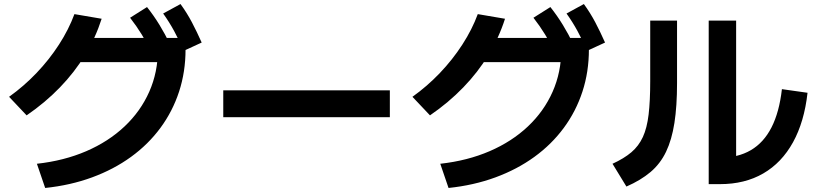

<svg xmlns="http://www.w3.org/2000/svg" viewBox="-20 -875 4040 952"><path d="M163 -63Q298 -78 408 -125.5Q518 -173 597.5 -248Q677 -323 720 -420Q763 -517 763 -630L820 -567H335V-687H900V-630Q900 -519 868 -421Q836 -323 775.5 -241Q715 -159 629.5 -97Q544 -35 436.5 4.5Q329 44 204 57ZM25 -395Q98 -447 161 -513Q224 -579 272.5 -654Q321 -729 349 -805L484 -782Q454 -688 402 -602.5Q350 -517 277 -441.5Q204 -366 112 -303ZM736 -607Q709 -661 683 -703.5Q657 -746 625 -787L709 -840Q743 -797 770.5 -752Q798 -707 824 -654ZM891 -623Q867 -678 843 -722Q819 -766 789 -808L875 -855Q907 -811 931.5 -764.5Q956 -718 980 -664Z M1087 -294V-427H1913V-294Z M2163 -63Q2298 -78 2408 -125.5Q2518 -173 2597.5 -248Q2677 -323 2720 -420Q2763 -517 2763 -630L2820 -567H2335V-687H2900V-630Q2900 -519 2868 -421Q2836 -323 2775.5 -241Q2715 -159 2629.5 -97Q2544 -35 2436.5 4.5Q2329 44 2204 57ZM2025 -395Q2098 -447 2161 -513Q2224 -579 2272.5 -654Q2321 -729 2349 -805L2484 -782Q2454 -688 2402 -602.5Q2350 -517 2277 -441.5Q2204 -366 2112 -303ZM2736 -607Q2709 -661 2683 -703.5Q2657 -746 2625 -787L2709 -840Q2743 -797 2770.5 -752Q2798 -707 2824 -654ZM2891 -623Q2867 -678 2843 -722Q2819 -766 2789 -808L2875 -855Q2907 -811 2931.5 -764.5Q2956 -718 2980 -664Z M3494 38V-773H3630V-23L3550 -93Q3639 -93 3703 -130.5Q3767 -168 3805.5 -243.5Q3844 -319 3857 -433L3984 -415Q3968 -271 3912 -169.5Q3856 -68 3764.5 -15Q3673 38 3550 38ZM3017 -63Q3074 -89 3110.5 -120Q3147 -151 3167.5 -195.5Q3188 -240 3196 -307Q3204 -374 3204 -473V-773H3337V-463Q3337 -349 3324 -265.5Q3311 -182 3282.5 -122.5Q3254 -63 3205.5 -22Q3157 19 3086 50Z"/></svg>

Font: M PLUS 1 Thin
Style: Bold
Weight: 700
Version: Version 1.001